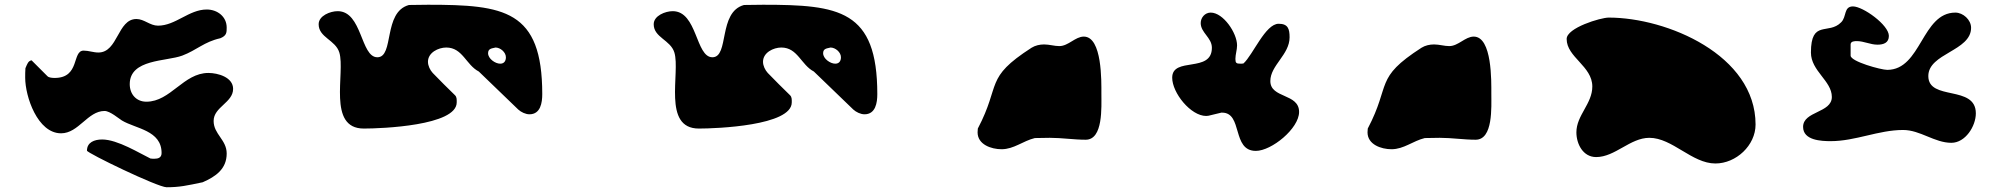

<svg xmlns="http://www.w3.org/2000/svg" viewBox="-20 -714 8448 808"><path d="M346 -80C346 -70 644 74 681 74C736 74 766 67 833 53C888 29 934 -3 934 -68C934 -126 879 -149 879 -205C879 -264 961 -282 961 -340C961 -389 897 -407 857 -407C752 -407 698 -286 596 -286C554 -286 526 -317 526 -360C526 -466 680 -455 747 -480C808 -503 839 -538 907 -553C934 -564 934 -577 934 -598C934 -644 895 -674 850 -674C775 -674 719 -606 645 -606C611 -606 587 -634 554 -634C474 -634 477 -493 394 -493C373 -493 353 -501 332 -501C282 -501 318 -386 210 -386C201 -386 186 -387 180 -393L113 -460C112 -461 103 -457 100 -453C97 -450 88 -431 87 -427C86 -421 86 -393 86 -387C86 -308 138 -153 237 -153C311 -153 349 -247 420 -247C443 -247 480 -215 493 -207C551 -172 660 -166 660 -70C660 -50 645 -46 630 -46C627 -46 616 -46 613 -47C569 -68 475 -127 410 -127C377 -127 346 -115 346 -80Z M1321 -612C1321 -556 1392 -546 1408 -493C1434 -408 1356 -173 1511 -173C1585 -173 1902 -185 1902 -283C1902 -294 1903 -305 1895 -313C1880 -327 1815 -392 1801 -407C1790 -419 1781 -437 1781 -454C1781 -493 1825 -514 1858 -514C1927 -514 1941 -441 1995 -413L2161 -253C2173 -242 2192 -233 2208 -233C2255 -233 2262 -282 2262 -318C2262 -672 2102 -694 1781 -694C1769 -694 1713 -693 1701 -693C1591 -663 1640 -473 1568 -473C1497 -473 1505 -667 1401 -667C1370 -667 1321 -648 1321 -612ZM2034 -490C2034 -508 2047 -510 2061 -513C2062 -513 2064 -514 2065 -514C2086 -514 2109 -494 2109 -473C2109 -458 2102 -446 2085 -446C2064 -446 2034 -467 2034 -490Z M2731 -612C2731 -556 2802 -546 2818 -493C2844 -408 2766 -173 2921 -173C2995 -173 3312 -185 3312 -283C3312 -294 3313 -305 3305 -313C3290 -327 3225 -392 3211 -407C3200 -419 3191 -437 3191 -454C3191 -493 3235 -514 3268 -514C3337 -514 3351 -441 3405 -413L3571 -253C3583 -242 3602 -233 3618 -233C3665 -233 3672 -282 3672 -318C3672 -672 3512 -694 3191 -694C3179 -694 3123 -693 3111 -693C3001 -663 3050 -473 2978 -473C2907 -473 2915 -667 2811 -667C2780 -667 2731 -648 2731 -612ZM3444 -490C3444 -508 3457 -510 3471 -513C3472 -513 3474 -514 3475 -514C3496 -514 3519 -494 3519 -473C3519 -458 3512 -446 3495 -446C3474 -446 3444 -467 3444 -490Z M4094 -157C4094 -106 4151 -86 4195 -86C4247 -86 4285 -121 4335 -133C4344 -133 4388 -134 4398 -134C4449 -134 4499 -126 4549 -126C4623 -126 4615 -263 4615 -321C4615 -370 4619 -560 4541 -560C4505 -560 4476 -520 4438 -520C4417 -520 4396 -527 4374 -527C4356 -527 4337 -523 4321 -513C4121 -384 4194 -361 4095 -173C4095 -171 4094 -159 4094 -157Z M5123 -240C5211 -240 5163 -79 5265 -79C5331 -79 5447 -173 5447 -243C5447 -322 5326 -299 5326 -373C5326 -439 5407 -484 5407 -557C5407 -593 5400 -614 5361 -614C5305 -614 5253 -483 5213 -447C5211 -446 5202 -446 5200 -446C5183 -446 5179 -449 5179 -466C5179 -485 5186 -504 5186 -523C5186 -575 5128 -661 5075 -661C5051 -661 5033 -640 5033 -617C5033 -576 5080 -556 5080 -513C5080 -405 4913 -477 4913 -387C4913 -323 4991 -226 5056 -226C5059 -226 5066 -227 5066 -227C5072 -228 5114 -239 5120 -240Z M5735 -157C5735 -106 5792 -86 5836 -86C5888 -86 5926 -121 5976 -133C5985 -133 6029 -134 6039 -134C6090 -134 6140 -126 6190 -126C6264 -126 6256 -263 6256 -321C6256 -370 6260 -560 6182 -560C6146 -560 6117 -520 6079 -520C6058 -520 6037 -527 6015 -527C5997 -527 5978 -523 5962 -513C5762 -384 5835 -361 5736 -173C5736 -171 5735 -159 5735 -157Z M6921 -134C7018 -134 7100 -26 7199 -26C7286 -26 7368 -102 7368 -190C7368 -482 6996 -640 6750 -640C6716 -640 6573 -597 6573 -550C6573 -473 6681 -436 6681 -350C6681 -277 6614 -229 6614 -157C6614 -108 6642 -53 6697 -53C6777 -53 6840 -134 6921 -134Z M7989 -167C8061 -167 8121 -113 8192 -113C8251 -113 8295 -183 8295 -237C8295 -358 8095 -288 8095 -394C8095 -490 8275 -499 8275 -597C8275 -631 8241 -661 8209 -661C8067 -661 8066 -420 7922 -420C7896 -420 7768 -455 7768 -480V-527C7768 -541 7786 -541 7794 -541C7824 -541 7851 -526 7881 -526C7907 -526 7929 -534 7929 -563C7929 -609 7820 -687 7778 -687C7738 -687 7752 -643 7728 -620C7675 -566 7601 -633 7601 -493C7601 -415 7689 -374 7689 -306C7689 -238 7568 -247 7568 -180C7568 -123 7645 -120 7684 -120C7789 -120 7885 -167 7989 -167Z"/></svg>

Font: CISF Camouflage Kit
Style: Ste
Weight: 400
Designer: Robert Jablonski, Jasper
Foundry: Cannot Into Space Fonts
Version: Version 1.27